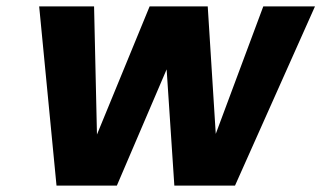

<svg xmlns="http://www.w3.org/2000/svg" viewBox="-20 -578 1001 598"><path d="M961 -558 712 0H523L499 -362L344 0H156L102 -558H273L282 -159L446 -558H627L652 -161L800 -558Z"/></svg>

Font: Fz Poppins
Style: Bold Italic
Weight: 700
Italic angle: -10°
Designer: Ninad Kale (Devanagari), Jonny Pinhorn (Latin)
Foundry: Indian Type Foundry
Version: Vit hóa bi Vntype.Com & FontZin.Com